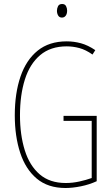

<svg xmlns="http://www.w3.org/2000/svg" viewBox="-20 -997 560 961"><path d="M298 -417H464V-90Q427 -73 385 -64.5Q343 -56 308 -56Q220 -56 164 -103Q108 -150 81 -232.5Q54 -315 54 -420Q54 -530 82.5 -613.5Q111 -697 168.5 -743.5Q226 -790 314 -790Q350 -790 385 -780.5Q420 -771 457 -746L443 -724Q409 -748 377 -756.5Q345 -765 314 -765Q233 -765 181 -721Q129 -677 104.5 -599Q80 -521 80 -420Q80 -322 104 -245Q128 -168 178.5 -124.5Q229 -81 309 -81Q343 -81 377 -88.5Q411 -96 439 -106V-392H298ZM291 -977Q305 -977 310.5 -966.5Q316 -956 316 -944Q316 -928 309 -918.5Q302 -909 290 -909Q277 -909 271 -919.5Q265 -930 265 -943Q265 -955 270.5 -966Q276 -977 291 -977Z"/></svg>

Font: Noto Sans Malayalam UI ExtraCondensed Thin
Style: Regular
Weight: 100
Width: 2
Designer: Jelle Bosma - Monotype Design Team
Foundry: Monotype Imaging Inc.
Version: Version 2.104; ttfautohint (v1.8.4.7-5d5b)